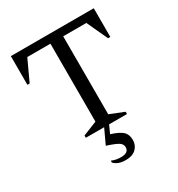

<svg xmlns="http://www.w3.org/2000/svg" viewBox="-207 -796 1088 1171"><g transform="rotate(-30 337.0 -210.0)"><path d="M192 0V-16L292 -56V-605H129L61 -458H45V-660H629V-458H613L545 -605H382V-56L482 -16V0H356L331 55Q388 73 411 94Q434 115 434 155Q434 191 409 215.5Q384 240 337 240Q280 240 254 210V198H257Q284 210 320 210Q374 210 374 171Q374 149 353 135.5Q332 122 273 103L321 0Z"/></g></svg>

Font: Spectral
Style: Regular
Weight: 400
Designer: Jean-Baptiste Levee
Foundry: Production Type
Version: Version 1.002